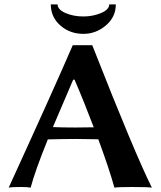

<svg xmlns="http://www.w3.org/2000/svg" viewBox="-20 -861 741 884"><path d="M513.2 -840.8Q513.2 -782.7 467.5 -743.9Q421.9 -705.1 363.8 -705.1Q301.8 -705.1 257.8 -743.7Q213.9 -782.2 213.9 -840.8H245.1Q245.1 -816.9 281.5 -801Q317.9 -785.2 363.8 -785.2Q407.7 -785.2 445.3 -801Q482.9 -816.9 482.9 -840.8ZM411.6 -274.9Q363.3 -401.9 323.2 -494.1H316.9L223.6 -275.9Q266.1 -273.9 328.1 -273.9Q359.4 -273.9 411.6 -274.9ZM200.2 -219.2Q141.6 -74.7 121.1 2.9Q108.9 0 76.2 0Q32.2 0 20 2.9Q231 -458 314.9 -652.8H404.8Q599.6 -156.7 679.2 2.9Q662.1 0 587.9 0Q523.9 0 506.8 2.9Q482.9 -83.5 432.6 -219.7Q372.1 -221.2 333 -221.2Q276.4 -221.2 200.2 -219.2Z"/></svg>

Font: Linux Biolinum
Style: Bold
Weight: 700
Designer: Philipp H. Poll
Foundry: Philipp H. Poll
Version: Version 1.3.2 ; ttfautohint (v0.9)